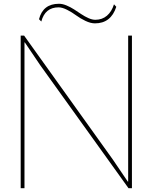

<svg xmlns="http://www.w3.org/2000/svg" viewBox="-20 -999 810 1019"><path d="M680.2 -810.1V0H662.1L192.9 -653.8L111.8 -773.9H109.9V0H89.8V-810.1H107.9L579.1 -151.9L658.2 -35.2H660.2V-810.1ZM585 -976.1 597.2 -962.9Q568.8 -875 483.9 -875Q460.9 -875 433.3 -888.2Q405.8 -901.4 384 -917.5Q362.3 -933.6 336.4 -946.8Q310.5 -960 291 -960Q219.2 -960 199.2 -884.8L187 -897Q208 -979 293 -979Q311.5 -979 332.8 -970.2Q354 -961.4 373.3 -949Q392.6 -936.5 411.1 -924.1Q429.7 -911.6 449.5 -902.8Q469.2 -894 485.8 -894Q522 -894 547.4 -915.5Q572.8 -937 585 -976.1Z"/></svg>

Font: Sinkin Sans 100 Thin
Style: Regular
Weight: 100
Designer: Keith Bates
Foundry: K-Type
Version: Sinkin Sans (version 1.0)  by Keith Bates   •   © 2014   www